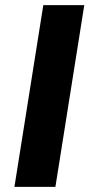

<svg xmlns="http://www.w3.org/2000/svg" viewBox="-20 -725 349 745"><path d="M36 0 148 -705H307L195 0Z"/></svg>

Font: Nunito Sans 9pt ExtraBold
Style: Italic
Weight: 800
Italic angle: -9°
Version: Version 3.101;gftools[0.9.27]